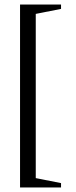

<svg xmlns="http://www.w3.org/2000/svg" viewBox="-20 -713 332 843"><path d="M248 -693V-674L137 -652V69L248 91V110H68V-693Z"/></svg>

Font: Ancizar Serif Light
Style: Regular
Weight: 300
Designer: Cesar Puertas, Viviana Monsalve, Julian Moncada, Julian Prieto, Jose Castro, Felipe Aragon, Mariel Hernandez, Sara Alarc
Version: Version 8.100